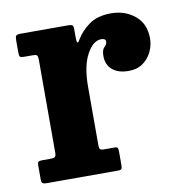

<svg xmlns="http://www.w3.org/2000/svg" viewBox="-66 -597 622 658"><g transform="rotate(-10 245.0 -267.5)"><path d="M91.5 -420Q91.5 -432 88.8 -436Q86 -440 74 -440H43Q32 -440 29.2 -443.2Q26.5 -446.5 26.5 -457.5V-501.5Q26.5 -512.5 29.8 -516.2Q33 -520 44 -520H212Q221 -520 225 -517.2Q229 -514.5 229 -505V-473.5Q229 -444.5 240 -464.5Q257 -493.5 286.2 -514.2Q315.5 -535 362.5 -535Q410.5 -535 445 -506.8Q479.5 -478.5 479.5 -427Q479.5 -404 469.2 -381.8Q459 -359.5 438.8 -344.8Q418.5 -330 388.5 -330Q352 -330 331.8 -347.5Q311.5 -365 311.5 -395Q311.5 -417 320.5 -425.2Q329.5 -433.5 329.5 -442.5Q329.5 -453.5 314 -453.5Q285.5 -453.5 263.5 -412.8Q241.5 -372 241.5 -300.5V-99Q241.5 -87 244.5 -83.5Q247.5 -80 259.5 -80H294Q303.5 -80 305.5 -76.5Q307.5 -73 307.5 -63.5V-18Q307.5 -7.5 305.2 -3.8Q303 0 293 0H44.5Q34.5 0 30.5 -3Q26.5 -6 26.5 -15.5V-65.5Q26.5 -75 30 -77.5Q33.5 -80 43 -80H70.5Q82.5 -80 87 -83Q91.5 -86 91.5 -98Z"/></g></svg>

Font: Besley* Narrow
Style: Bold
Weight: 700
Width: 4
Designer: Owen Earl
Foundry: indestructible type*
Version: Version 3.000; ttfautohint (v1.8.3)